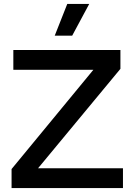

<svg xmlns="http://www.w3.org/2000/svg" viewBox="-20 -959 679 979"><path d="M323 -939H435L348 -777H259ZM594 -608 174 -101H607V0H39V-97L456 -603H48V-704H594Z"/></svg>

Font: CBA Beacon Sans Bold
Style: Regular
Weight: 700
Designer: Wei Huang
Foundry: Wei Huang
Version: Version 1.002